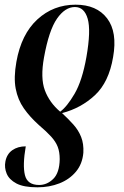

<svg xmlns="http://www.w3.org/2000/svg" viewBox="-20 -566 529 820"><path d="M303 -546Q393 -546 437.5 -487.5Q482 -429 463 -322Q445 -215 385.5 -159.5Q326 -104 245 -83Q272 -58 293.5 -34Q315 -10 326.5 19Q338 48 336 86Q332 134 304.5 167Q277 200 234 217Q191 234 140 234Q81 234 50 217.5Q19 201 8.5 175.5Q-2 150 3 124Q9 92 32.5 75.5Q56 59 90 59Q76 140 86.5 182Q97 224 147 224Q181 224 207.5 198Q234 172 235 114Q235 83 226.5 61Q218 39 198.5 17.5Q179 -4 146 -32Q108 -66 82 -103Q56 -140 47 -187.5Q38 -235 50 -302Q71 -420 139.5 -483Q208 -546 303 -546ZM300 -536Q258 -536 223.5 -486.5Q189 -437 168 -321Q152 -233 171.5 -180.5Q191 -128 237 -89Q266 -110 298.5 -165.5Q331 -221 349 -322Q369 -436 354.5 -486Q340 -536 300 -536Z"/></svg>

Font: Noto Serif Display ExtraCondensed SemiBold
Style: Italic
Weight: 600
Width: 2
Italic angle: -12°
Designer: Monotype Design Team
Foundry: Monotype Imaging Inc.
Version: Version 2.009